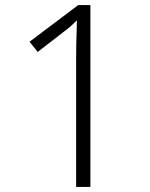

<svg xmlns="http://www.w3.org/2000/svg" viewBox="-20 -734 591 754"><path d="M279 0V-505Q279 -533 279.5 -560.5Q280 -588 281 -612Q282 -636 282 -654Q268 -640 256.5 -630Q245 -620 225 -605L128 -530L96 -570L287 -714H335V0Z"/></svg>

Font: Noto Sans Devanagari Light
Style: Regular
Weight: 300
Version: Version 2.003